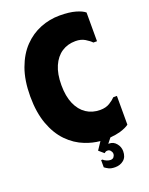

<svg xmlns="http://www.w3.org/2000/svg" viewBox="-162 -794 816 1049"><g transform="rotate(-20 246.0 -269.5)"><path d="M17 -350Q17 -443 42 -511.5Q67 -580 109.5 -624Q152 -668 206 -689.5Q260 -711 318 -711Q374 -711 410.5 -700.5Q447 -690 463 -676V-509H442Q430 -522 407 -536Q384 -550 352 -550Q306 -550 271.5 -527Q237 -504 217.5 -459.5Q198 -415 198 -350Q198 -285 217.5 -240.5Q237 -196 271.5 -173Q306 -150 352 -150Q385 -150 407.5 -164Q430 -178 442 -191H463V-24Q447 -11 411 0Q386 7 352 10L329 39H335Q359 39 375.5 59Q392 79 392 104Q392 138 371.5 155Q351 172 322 172Q298 172 284.5 165Q271 158 262 151V109H270Q277 116 289 121Q301 126 311 126Q324 126 330.5 117.5Q337 109 337 99Q337 90 330 81Q323 72 312 72Q304 72 300.5 74.5Q297 77 293 80L264 55L294 10Q250 6 207 -11Q153 -32 110 -76Q67 -120 42 -188.5Q17 -257 17 -350Z"/></g></svg>

Font: Phudu Light ExtraBold
Style: Regular
Weight: 800
Version: Version 1.005;gftools[0.9.23]